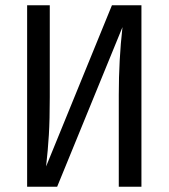

<svg xmlns="http://www.w3.org/2000/svg" viewBox="-20 -709 640 729"><path d="M83 -689H169V-340Q169 -254 165.5 -196.5Q162 -139 155 -77L405 -689H517V0H431V-349Q431 -482 445 -606L197 0H83Z"/></svg>

Font: FiraDG Mono
Style: Regular
Weight: 400
Designer: Carrois Corporate & Edenspiekermann AG
Foundry: Carrois Corporate GbR & Edenspiekermann AG
Version: Version 3.206